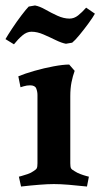

<svg xmlns="http://www.w3.org/2000/svg" viewBox="-40 -673 367 702"><path d="M217 -321V-76Q217 -63 219.5 -58Q222 -53 233 -47Q242 -41 254 -36.5Q266 -32 275.5 -29.5Q285 -27 285 -27L278 9Q242 5 211 2.5Q180 0 157 0Q135 0 103.5 2.5Q72 5 37 9L29 -27Q29 -27 38.5 -29.5Q48 -32 61 -36.5Q74 -41 82 -47Q92 -53 94.5 -58Q97 -63 97 -76V-326Q97 -338 92.5 -349.5Q88 -361 70 -361Q58 -361 46.5 -357.5Q35 -354 35 -354L27 -394Q51 -404 86 -414Q121 -424 156 -430.5Q191 -437 213 -437L233 -414Q226 -395 221.5 -372.5Q217 -350 217 -321ZM75 -557Q58 -557 42 -543.5Q26 -530 11 -511L-20 -530Q-12 -544 4.5 -569Q21 -594 38.5 -617Q56 -640 65 -649L88 -653Q105 -650 126 -638Q147 -626 170 -615.5Q193 -605 214 -605Q231 -605 245.5 -616.5Q260 -628 275 -645L307 -623Q300 -610 283.5 -587.5Q267 -565 250.5 -545Q234 -525 224 -517L201 -513Q185 -516 163.5 -526.5Q142 -537 119 -547Q96 -557 75 -557Z"/></svg>

Font: Buenard
Style: Regular
Weight: 400
Version: Version 2.000